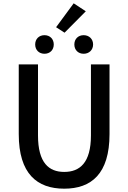

<svg xmlns="http://www.w3.org/2000/svg" viewBox="-20 -1124 773 1157"><path d="M367 13C530 13 640 -76 640 -316V-736H528V-308C528 -142 460 -88 367 -88C275 -88 209 -142 209 -308V-736H93V-316C93 -76 204 13 367 13ZM248 -800C281 -800 304 -823 304 -856C304 -889 281 -912 248 -912C215 -912 192 -889 192 -856C192 -823 215 -800 248 -800ZM318 -960 369 -927 497 -1056 424 -1104ZM484 -800C517 -800 541 -823 541 -856C541 -889 517 -912 484 -912C451 -912 428 -889 428 -856C428 -823 451 -800 484 -800Z"/></svg>

Font: Noto Sans Japanese Medium
Style: Regular
Weight: 500
Designer: Ryoko NISHIZUKA (kana & ideographs); Paul D. Hunt (Latin, Greek & Cyrillic); Wenlong ZHANG (bopomofo); Sandoll Communica
Foundry: Adobe Systems Incorporated
Version: Version 1.000;PS 1;hotconv 1.0.78;makeotf.lib2.5.61930